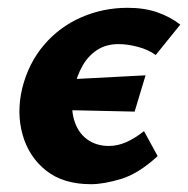

<svg xmlns="http://www.w3.org/2000/svg" viewBox="-20 -458 482 492"><path d="M213 14Q142 14 98 -21Q54 -56 38 -112.5Q22 -169 37 -232Q53 -296 92.5 -342.5Q132 -389 188 -413.5Q244 -438 307 -438Q350 -438 383 -426.5Q416 -415 442 -395L379 -317Q360 -331 333 -338Q306 -345 284 -345Q252 -345 229 -330Q206 -315 191.5 -289.5Q177 -264 170 -232Q160 -185 169.5 -152Q179 -119 202.5 -101.5Q226 -84 259 -84Q281 -84 303 -93.5Q325 -103 349 -122L384 -58Q335 -13 290.5 0.5Q246 14 213 14ZM325 -172 100 -177 125 -253 353 -265Z"/></svg>

Font: Ysabeau Infant ExtraBold
Style: Italic
Weight: 800
Italic angle: -12°
Designer: Christian Thalmann (Catharsis Fonts)
Version: Version 2.001;gftools[0.9.30]; featfreeze: ss01,ss02,lnum